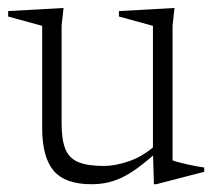

<svg xmlns="http://www.w3.org/2000/svg" viewBox="-20 -464 554 494"><path d="M138.5 -146.5Q138.5 -104.5 148.2 -80.5Q158 -56.5 181.8 -46.8Q205.5 -37 247 -37Q277 -37 312.8 -49.5Q348.5 -62 379 -89.5L391.5 -79.5Q361 -52 337.2 -34.2Q313.5 -16.5 293.2 -7Q273 2.5 254.2 6.2Q235.5 10 215 10Q147.5 10 118 -24.8Q88.5 -59.5 88.5 -134.5V-397.5L1 -421.5V-435.5L143.5 -443.5L138.5 -398ZM376 10 373.5 -75.5V-397.5L286 -421.5V-435.5L429 -443.5L424 -398V-51.5Q428.5 -49.5 438.5 -46.8Q448.5 -44 461.2 -41.2Q474 -38.5 485.8 -36.2Q497.5 -34 505.5 -33V-22L382 10Z"/></svg>

Font: Newsreader 24pt Light
Style: Regular
Weight: 300
Designer: Hugues Gentile
Foundry: Production Type
Version: Version 1.003